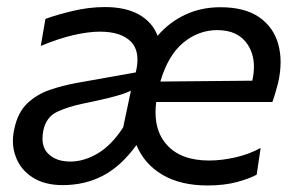

<svg xmlns="http://www.w3.org/2000/svg" viewBox="-20 -528 854 558"><path d="M162 10Q110 10 75 -12.2Q40 -34.5 26 -72Q17.5 -94 17.5 -118Q17.5 -136 22 -155Q32 -201.5 59.2 -227.5Q86.5 -253.5 124 -266.5Q161.5 -279.5 203 -287L374.5 -317.5Q379.5 -337.5 379.5 -354.5Q379.5 -387.5 360.5 -407Q331.5 -436 270.5 -436Q237 -436 193.5 -426Q150 -416 98.5 -394.5L112 -473Q144 -485 191.5 -496.2Q239 -507.5 285 -507.5Q345.5 -507.5 384.2 -485.5Q423 -463.5 438 -424Q472 -463.5 518.2 -485.2Q564.5 -507 620.5 -507Q691.5 -507 733.5 -477.8Q775.5 -448.5 789 -398.5Q795.5 -374.5 795.5 -347.5Q795.5 -318.5 788 -286Q784.5 -272.5 780.2 -258Q776 -243.5 771.5 -231.5H434Q432 -216 432 -201.5Q432 -143 465 -107Q505.5 -61.5 588 -61.5Q624.5 -61.5 664.8 -70.8Q705 -80 737.5 -98L726 -20.5Q707 -9.5 669.5 0.8Q632 11 583 11Q505 11 452.2 -20Q399.5 -51 376.5 -106.5Q332.5 -45.5 280 -17.8Q227.5 10 162 10ZM611.5 -440.5Q557 -440.5 512.8 -404Q468.5 -367.5 446 -291L713.5 -293.5V-295Q718 -315.5 718 -334Q718 -371 699.5 -399Q672 -440.5 611.5 -440.5ZM184.5 -58.5Q224 -58.5 264.2 -82.2Q304.5 -106 338 -158L360.5 -264.5Q351.5 -260 337.8 -255.2Q324 -250.5 297.5 -243.8Q271 -237 224 -227.5Q179 -218.5 146.5 -203.2Q114 -188 106 -149Q103.5 -136.5 103.5 -125.5Q103.5 -97.5 120 -81.5Q142.5 -58.5 184.5 -58.5Z"/></svg>

Font: Heraclito
Style: Italic
Weight: 400
Italic angle: -12°
Designer: Kostas Bartsokas (font) & Cristiano Sobral (main changes)
Foundry: Kostas Bartsokas (font) & Cristiano Sobral (main changes)
Version: Version 1.00;July 8, 2020;FontCreator 13.0.0.2655 64-bit